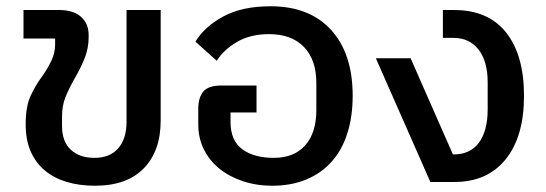

<svg xmlns="http://www.w3.org/2000/svg" viewBox="-20 -581 1744 613"><path d="M283 12Q234 12 193.5 0Q153 -12 123.5 -36.5Q94 -61 78 -97.5Q62 -134 62 -184Q62 -241 77.5 -274.5Q93 -308 113 -335Q131 -360 143.5 -386Q156 -412 156 -439V-458H55V-549H169Q214 -549 238.5 -527.5Q263 -506 263 -469V-462Q263 -429 251.5 -398.5Q240 -368 217 -328Q199 -296 188.5 -269.5Q178 -243 178 -208V-179Q178 -129 206 -103Q234 -77 281 -77Q331 -77 357.5 -107.5Q384 -138 384 -192V-549H493V-196Q493 -99 439 -43.5Q385 12 283 12Z M849 12Q799 12 755.5 -2.5Q712 -17 680.5 -42.5Q649 -68 631 -104Q613 -140 613 -184V-234Q613 -269 629 -288.5Q645 -308 687 -308H799V-222H716V-192Q716 -132 753.5 -104.5Q791 -77 854 -77Q919 -77 954.5 -117Q990 -157 990 -230V-316Q990 -390 950.5 -431Q911 -472 839 -472Q779 -472 736.5 -447Q694 -422 672 -387L604 -448Q633 -496 693 -528.5Q753 -561 844 -561Q968 -561 1037 -485.5Q1106 -410 1106 -275Q1106 -209 1089 -155.5Q1072 -102 1039 -65Q1006 -28 958 -8Q910 12 849 12Z M1180 -395H1291L1426 -88H1429Q1481 -88 1509 -125.5Q1537 -163 1537 -232V-318Q1537 -385 1508 -422.5Q1479 -460 1428 -460H1394V-549H1430Q1539 -549 1596 -477Q1653 -405 1653 -275Q1653 -145 1594.5 -72.5Q1536 0 1431 0H1354Z"/></svg>

Font: IBM Plex Sans Thai Medm
Style: Regular
Weight: 500
Designer: Mike Abbink, Paul van der Laan, Pieter van Rosmalen, Ben Mitchell, Mark Frömberg
Foundry: Bold Monday
Version: Version 1.2